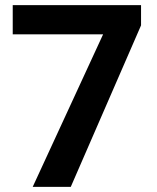

<svg xmlns="http://www.w3.org/2000/svg" viewBox="-20 -731 614 751"><path d="M531.7 -631.8 256.8 0H107.9L383.3 -596.7H29.8V-710.9H531.7Z"/></svg>

Font: MAUL Bold
Style: Bold
Weight: 700
Designer: MAUL
Version: Version 1.0; 2020; ttfautohint (v1.8.3)